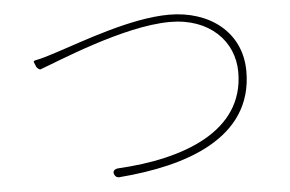

<svg xmlns="http://www.w3.org/2000/svg" viewBox="-45 -682 1070 708"><g transform="rotate(-5 490.0 -328.5)"><path d="M710 -125C806 -179 870 -262 870 -386C870 -533 752 -619 604 -619C462 -619 276 -548 185 -519C150 -508 128 -500 97 -494C92 -493 91 -490 93 -486L98 -474L99 -471C104 -462 113 -459 113 -459C176 -481 433 -592 605 -592C752 -592 840 -500 840 -386C840 -165 607 -84 369 -71C355 -70 346 -63 351 -50C354 -42 361 -37 370 -38C495 -48 618 -73 710 -125Z"/></g></svg>

Font: GenSenRounded2 TW EL
Style: Regular
Weight: 250
Version: Version 2.100;PS 2.1;hotconv 16.6.51;makeotf.lib2.5.65220 DE